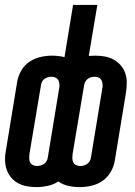

<svg xmlns="http://www.w3.org/2000/svg" viewBox="-32 -755 552 783"><path d="M294 8H293Q269 8 246.5 3Q224 -2 206 -15Q186 -2 163 3Q140 8 118 8Q117 8 117 8Q117 8 117 8Q97 8 77.5 4.5Q58 1 41.5 -8Q25 -17 13 -31.5Q1 -46 -5 -64Q-11 -82 -11.5 -101.5Q-12 -121 -8 -141L38 -421Q42 -445 54.5 -467Q67 -489 88 -503Q109 -517 133 -522.5Q157 -528 180 -528Q193 -528 206 -526.5Q219 -525 231 -522L266 -735H365L330 -527Q337 -527 343.5 -527.5Q350 -528 356 -528Q356 -528 356 -528Q356 -528 356 -528H357Q377 -528 396 -524.5Q415 -521 431.5 -512Q448 -503 460.5 -488.5Q473 -474 479 -456Q485 -438 485 -418.5Q485 -399 482 -379L436 -99Q432 -75 419 -53Q406 -31 385.5 -17Q365 -3 341 2.5Q317 8 294 8ZM119 -78Q126 -78 133.5 -80Q141 -82 147.5 -86.5Q154 -91 158 -98Q162 -105 163 -113L209 -393Q211 -401 210.5 -410Q210 -419 206.5 -426.5Q203 -434 195.5 -438Q188 -442 179 -442Q171 -442 163.5 -440Q156 -438 149.5 -433.5Q143 -429 139.5 -422Q136 -415 135 -407L88 -127Q87 -119 87 -110Q87 -101 90.5 -93.5Q94 -86 102 -82Q110 -78 119 -78ZM295 -78Q302 -78 309.5 -80Q317 -82 323.5 -86.5Q330 -91 334 -98Q338 -105 339 -113L385 -393Q387 -401 386.5 -410Q386 -419 382.5 -426.5Q379 -434 371.5 -438Q364 -442 355 -442Q347 -442 339.5 -440Q332 -438 326 -433.5Q320 -429 316 -422Q312 -415 311 -407L264 -127Q263 -119 263 -110Q263 -101 266.5 -93.5Q270 -86 278 -82Q286 -78 295 -78Z"/></svg>

Font: Iosevka SS04 Semibold Oblique
Style: Regular
Weight: 600
Italic angle: -9°
Monospace: yes
Designer: Belleve Invis
Foundry: Belleve Invis
Version: Version 19.0.0; ttfautohint (v1.8.4)